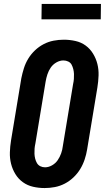

<svg xmlns="http://www.w3.org/2000/svg" viewBox="-20 -944 540 972"><path d="M206 8Q176 8 147.5 1.5Q119 -5 96 -21.5Q73 -38 58 -62.5Q43 -87 36 -115Q29 -143 30 -173Q31 -203 36 -234L88 -548Q93 -573 101 -598.5Q109 -624 123 -647Q137 -670 157 -689Q177 -708 201 -720.5Q225 -733 251 -738Q277 -743 303 -743Q333 -743 362 -736.5Q391 -730 413.5 -713.5Q436 -697 451 -672.5Q466 -648 473 -620Q480 -592 479 -562Q478 -532 473 -501L421 -187Q417 -162 408.5 -136.5Q400 -111 386 -88Q372 -65 352 -46Q332 -27 308 -14.5Q284 -2 258 3Q232 8 206 8ZM208 -97Q226 -97 243.5 -107Q261 -117 272 -133Q283 -149 289.5 -167.5Q296 -186 298 -204L350 -518Q353 -531 354 -544Q355 -557 354.5 -569.5Q354 -582 351 -594Q348 -606 342.5 -616.5Q337 -627 325.5 -632.5Q314 -638 301 -638Q283 -638 265.5 -628Q248 -618 237 -602Q226 -586 220 -567.5Q214 -549 211 -531L159 -217Q156 -204 155 -191Q154 -178 154.5 -165.5Q155 -153 158 -141Q161 -129 167 -118.5Q173 -108 184 -102.5Q195 -97 208 -97ZM190 -846 191 -924H491L490 -846Z"/></svg>

Font: Iosevka Curly Slab Extrabold
Style: Italic
Weight: 800
Italic angle: -9°
Monospace: yes
Designer: Belleve Invis
Foundry: Belleve Invis
Version: Version 22.1.2; ttfautohint (v1.8.4)